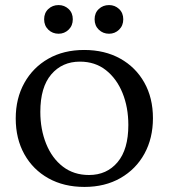

<svg xmlns="http://www.w3.org/2000/svg" viewBox="-20 -727 665 757"><path d="M313 10Q232 10 171 -24Q110 -58 76 -119Q42 -180 42 -260Q42 -339 76 -400Q110 -461 170.5 -495.5Q231 -530 312 -530Q393 -530 454 -496Q515 -462 549 -401.5Q583 -341 583 -261Q583 -182 549.5 -121Q516 -60 455 -25Q394 10 313 10ZM331 -37Q401 -37 443.5 -87.5Q486 -138 486 -234Q486 -304 463 -360.5Q440 -417 397.5 -450.5Q355 -484 295 -484Q225 -484 182 -433.5Q139 -383 139 -286Q139 -217 162 -160Q185 -103 228 -70Q271 -37 331 -37ZM410 -594Q386 -594 369.5 -610Q353 -626 353 -651Q353 -676 369.5 -691.5Q386 -707 410 -707Q433 -707 449.5 -691.5Q466 -676 466 -651Q466 -626 449.5 -610Q433 -594 410 -594ZM211 -594Q187 -594 170.5 -610Q154 -626 154 -651Q154 -676 170.5 -691.5Q187 -707 211 -707Q234 -707 250.5 -691.5Q267 -676 267 -651Q267 -626 250.5 -610Q234 -594 211 -594Z"/></svg>

Font: Hedvig Letters Serif 18pt
Style: Regular
Weight: 400
Designer: Alexander Örn & Tor Weibull
Foundry: Kanon Foundry
Version: Version 1.000